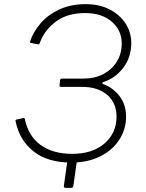

<svg xmlns="http://www.w3.org/2000/svg" viewBox="-20 -774 703 926"><path d="M297 132Q287 132 288 123L307 -13H353L334 122Q333 127 331 129.5Q329 132 324 132ZM324 10Q209 10 141 -44.5Q73 -99 55 -190Q54 -194 55.5 -195Q57 -196 58 -197L93 -205Q97 -206 99 -203Q116 -118 175.5 -75Q235 -32 328 -32Q426 -32 484 -82Q542 -132 542 -212Q542 -277 497.5 -316Q453 -355 375 -355H275Q266 -355 267 -363L270 -388Q271 -395 280 -395H384Q437 -395 478 -416.5Q519 -438 543 -476Q567 -514 567 -565Q567 -628 519 -669.5Q471 -711 391 -711Q304 -711 249 -669.5Q194 -628 172 -567Q170 -560 164 -560L129 -567Q125 -568 124.5 -569Q124 -570 125 -574Q141 -622 177 -663Q213 -704 267.5 -729Q322 -754 394 -754Q459 -754 508 -729Q557 -704 585 -661.5Q613 -619 613 -566Q613 -499 576 -449Q539 -399 481 -379Q474 -377 473.5 -373.5Q473 -370 479 -368Q524 -352 556 -311Q588 -270 588 -211Q588 -151 555.5 -100.5Q523 -50 463.5 -20Q404 10 324 10Z"/></svg>

Font: Libre Franklin Thin
Style: Italic
Weight: 100
Italic angle: -8°
Designer: Pablo Impallari, Rodrigo Fuenzalida, Nhung Nguyen
Foundry: Impallari Type
Version: Version 3.000